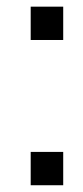

<svg xmlns="http://www.w3.org/2000/svg" viewBox="-20 -548 245 568"><path d="M167 -528.3V-429.7H70.8V-528.3ZM167 -98.6V0H70.8V-98.6Z"/></svg>

Font: Suwannaphum
Style: Regular
Weight: 400
Designer: Danh Hong
Version: Version 8.002; ttfautohint (v1.8.3)